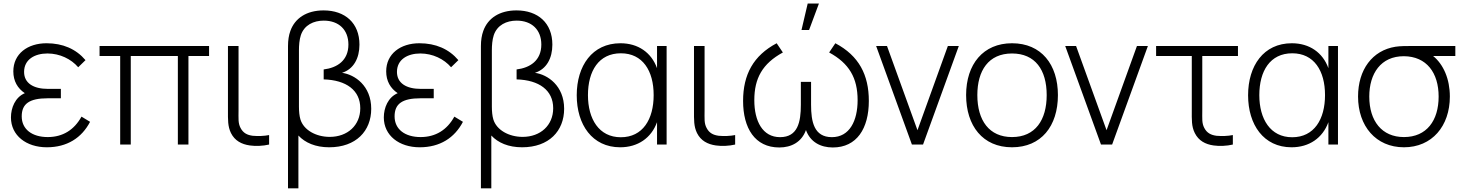

<svg xmlns="http://www.w3.org/2000/svg" viewBox="-20 -792 8016 1052"><path d="M426.5 -153C386.5 -80 323.5 -41 241.5 -41C156 -41 99 -83.5 99 -154.5C99 -223 140.5 -253.5 241.5 -253.5H313.5V-305H242.5C163 -305 112 -336.5 112 -398C112 -466 170 -499 240 -499C308 -499 370 -468.5 408.5 -423.5L448.5 -462.5C396.5 -523.5 324.5 -555 235 -555C131 -555 53 -497 53 -401C53 -347.5 76.5 -308 116 -281.5C63 -259 40 -201 40 -148.5C40 -49.5 124 15 236.5 15C347.5 15 427.5 -36.5 473.5 -124.5Z M696.5 0V-485H954.5V0H1012.5V-485H1125.5V-540H525.5V-485H638.5V0Z M1349 5C1380 9.5 1421 8 1454.5 0V-52C1427 -46.5 1394 -45.5 1365 -48C1334.5 -52 1312.5 -63 1298 -91C1284 -117.5 1287 -142 1287 -188.5V-540H1229V-187.5C1229 -136 1227.5 -100 1245.5 -63C1266.5 -21 1303.5 -1.5 1349 5Z M1615 240V-49.5C1651.5 -10 1708.5 15 1783.5 15C1931 15 2014 -74.5 2014 -196C2014 -322.5 1923.5 -383.5 1854 -393C1917.5 -413 1949.5 -473 1949.5 -547.5C1949.5 -666 1870.5 -735 1753 -735C1659 -735 1595.5 -691.5 1571 -622.5C1562.5 -599.5 1558 -571 1558 -540V240ZM1786.5 -42C1711.5 -42 1643.5 -79.5 1626 -138C1620.5 -156 1618 -181.5 1618 -207.5V-516.5C1618 -542.5 1620 -573.5 1628.5 -599.5C1647.5 -655 1698 -679 1754 -679C1836.5 -679 1889 -629 1889 -548C1889 -460 1827 -420.5 1753.5 -411.5V-357C1877 -353.5 1954 -297.5 1954 -199C1954 -105.5 1884.5 -42 1786.5 -42Z M2469.5 -153C2429.5 -80 2366.5 -41 2284.5 -41C2199 -41 2142 -83.5 2142 -154.5C2142 -223 2183.5 -253.5 2284.5 -253.5H2356.5V-305H2285.5C2206 -305 2155 -336.5 2155 -398C2155 -466 2213 -499 2283 -499C2351 -499 2413 -468.5 2451.5 -423.5L2491.5 -462.5C2439.5 -523.5 2367.5 -555 2278 -555C2174 -555 2096 -497 2096 -401C2096 -347.5 2119.5 -308 2159 -281.5C2106 -259 2083 -201 2083 -148.5C2083 -49.5 2167 15 2279.5 15C2390.5 15 2470.5 -36.5 2516.5 -124.5Z M2672 240V-49.5C2708.5 -10 2765.5 15 2840.5 15C2988 15 3071 -74.5 3071 -196C3071 -322.5 2980.5 -383.5 2911 -393C2974.5 -413 3006.5 -473 3006.5 -547.5C3006.5 -666 2927.5 -735 2810 -735C2716 -735 2652.5 -691.5 2628 -622.5C2619.5 -599.5 2615 -571 2615 -540V240ZM2843.5 -42C2768.5 -42 2700.5 -79.5 2683 -138C2677.5 -156 2675 -181.5 2675 -207.5V-516.5C2675 -542.5 2677 -573.5 2685.5 -599.5C2704.5 -655 2755 -679 2811 -679C2893.5 -679 2946 -629 2946 -548C2946 -460 2884 -420.5 2810.5 -411.5V-357C2934 -353.5 3011 -297.5 3011 -199C3011 -105.5 2941.5 -42 2843.5 -42Z M3580 -418.5C3549 -504 3476.5 -555 3379.5 -555C3224.5 -555 3140 -431 3140 -270C3140 -109 3225 15 3378 15C3475 15 3548.5 -36 3580 -122.5V0H3632.5V-540H3580ZM3381.5 -40C3262 -40 3201.5 -140 3201.5 -270.5C3201.5 -403 3260.5 -500 3382 -500C3501 -500 3561.5 -404.5 3561.5 -271C3561.5 -138.5 3502 -40 3381.5 -40Z M3902.5 5C3933.5 9.5 3974.5 8 4008 0V-52C3980.5 -46.5 3947.5 -45.5 3918.5 -48C3888 -52 3866 -63 3851.5 -91C3837.5 -117.5 3840.5 -142 3840.5 -188.5V-540H3782.5V-187.5C3782.5 -136 3781 -100 3799 -63C3820 -21 3857 -1.5 3902.5 5Z M4405.5 -772.5 4371.5 -627.5H4413L4467 -772.5ZM4523 -504.5C4632.5 -445 4679 -365.5 4679 -243C4679 -131 4635.5 -40.5 4538 -40.5C4440 -40.5 4424 -125.5 4424 -218V-343.5H4368V-218C4368 -123.5 4351.5 -40.5 4254 -40.5C4158.5 -40.5 4113 -128 4113 -243C4113 -363 4157.5 -443.5 4269.5 -504.5L4235.5 -555C4108 -487.5 4051.5 -383.5 4051.5 -239C4051.5 -90 4116 16 4250 16C4316 16 4372.5 -13.5 4396 -79.5C4419.5 -13.5 4476.5 16 4543 16C4674.5 16 4740.5 -88 4740.5 -239C4740.5 -381.5 4686.5 -486.5 4557 -555Z M5037.5 0 5233.5 -540H5173.5L5007 -78.5L4840 -540H4780.5L4976.5 0Z M5525 15C5684.5 15 5776.5 -100.5 5776.5 -271C5776.5 -438 5686 -555 5525 -555C5367.5 -555 5273.5 -440.5 5273.5 -271C5273.5 -103 5364.5 15 5525 15ZM5525 -41C5400 -41 5335 -132 5335 -271C5335 -405 5396 -499 5525 -499C5651.5 -499 5715 -409.5 5715 -271C5715 -134.5 5652.5 -41 5525 -41Z M6073.5 0 6269.5 -540H6209.5L6043 -78.5L5876 -540H5816.5L6012.5 0Z M6629.5 5C6660.5 9.5 6701.5 8 6735 0V-52C6708 -46.5 6675 -45.5 6645.5 -48C6615.5 -52 6593 -63 6578.5 -91C6564.5 -117.5 6567.5 -142 6567.5 -188.5V-485H6763V-540H6314.5V-485H6510V-187.5C6510 -136 6508 -100 6526.5 -63C6547.5 -21 6584 -1.5 6629.5 5Z M7258.5 -418.5C7227.5 -504 7155 -555 7058 -555C6903 -555 6818.5 -431 6818.5 -270C6818.5 -109 6903.5 15 7056.5 15C7153.5 15 7227 -36 7258.5 -122.5V0H7311V-540H7258.5ZM7060 -40C6940.5 -40 6880 -140 6880 -270.5C6880 -403 6939 -500 7060.5 -500C7179.5 -500 7240 -404.5 7240 -271C7240 -138.5 7180.5 -40 7060 -40Z M7719 -540C7687.5 -540 7653 -540 7626.5 -536C7499 -516 7421 -410 7421 -263C7421 -101.5 7518.5 15 7672.5 15C7826 15 7924 -101 7924 -263C7924 -359 7889 -439 7832.5 -485H7954V-540ZM7862.5 -263C7862.5 -131.5 7797 -41 7672.5 -41C7551.5 -41 7482.5 -129 7482.5 -263C7482.5 -389 7546 -484.5 7672.5 -484C7796.5 -483 7862.5 -393 7862.5 -263Z"/></svg>

Font: Hauora Light
Style: Regular
Weight: 300
Designer: Wayne Shih
Foundry: WCYS
Version: Version 1.001;hotconv 1.0.109;makeotfexe 2.5.65596